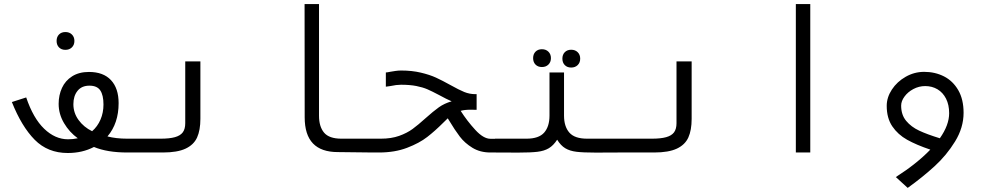

<svg xmlns="http://www.w3.org/2000/svg" viewBox="-20 -745 4840 938"><path d="M38 -246.5 108 -269Q142.5 -167 196 -115.8Q249.5 -64.5 312.5 -64.5Q336 -64.5 360 -69.5Q319 -99 292.8 -143.5Q266.5 -188 266.5 -237.5Q266.5 -280 282.8 -315.5Q299 -351 332.5 -372.2Q366 -393.5 414.5 -393.5Q485 -393.5 522.2 -353.5Q559.5 -313.5 559.5 -241Q559.5 -142.5 505 -78.5Q547 -67.5 601.5 -67.5V0Q504 0 439 -27Q382.5 2.5 311 2.5Q213.5 2.5 149.5 -62.2Q85.5 -127 38 -246.5ZM430 -104Q456.5 -127 471 -160.8Q485.5 -194.5 485.5 -234.5Q485.5 -280 470 -303.2Q454.5 -326.5 417 -326.5Q379 -326.5 358.8 -301.2Q338.5 -276 338.5 -236Q338.5 -193.5 363.8 -158.8Q389 -124 430 -104ZM256.5 -545Q256.5 -564.5 268.2 -576.5Q280 -588.5 299.5 -588.5Q319 -588.5 331.2 -576.5Q343.5 -564.5 343.5 -545Q343.5 -525.5 331.2 -513.5Q319 -501.5 299.5 -501.5Q280 -501.5 268.2 -513.5Q256.5 -525.5 256.5 -545Z M600 -67.5H764Q808 -67.5 834.2 -74.8Q860.5 -82 872.8 -98.2Q885 -114.5 885 -143V-445H959V-164.5Q959 -109 942.8 -73.2Q926.5 -37.5 886.5 -18.8Q846.5 0 775.5 0H600Z M1468.5 -172 1468 -725H1538.5V-180Q1538.5 -126.5 1563.2 -97Q1588 -67.5 1648 -67.5H1801.5V0L1630.5 -2Q1549.5 -2 1509 -44.2Q1468.5 -86.5 1468.5 -172Z M1795 -67.5H1840.5Q1891.5 -67.5 1930 -81.2Q1968.5 -95 1995.5 -114.8Q2022.5 -134.5 2059 -167.5Q2097 -201.5 2124 -220.8Q2151 -240 2186.5 -250Q2162 -260.5 2124.5 -281Q2090.5 -299 2068 -308.8Q2045.5 -318.5 2014 -324.8Q1982.5 -331 1939 -331Q1917 -331 1886.5 -324.5Q1869.5 -321.5 1865 -321.5V-391Q1871 -391 1887.5 -394.5Q1898.5 -396.5 1912.5 -398.5Q1926.5 -400.5 1940 -400.5Q1992.5 -400.5 2035.8 -390.2Q2079 -380 2110 -365.8Q2141 -351.5 2181.5 -329Q2222.5 -306 2248.2 -295.5Q2274 -285 2303 -285H2308.5V-208.5L2278 -209Q2249.5 -209 2230.5 -203.5Q2262 -154 2302 -110.5Q2342 -67 2376 -67H2401.5V0H2376Q2325.5 0 2288 -23Q2250.5 -46 2226.5 -77.5Q2202.5 -109 2174 -156.5L2167.5 -167L2145.5 -145.5Q2105.5 -105.5 2067.2 -75.8Q2029 -46 1969 -23Q1909 0 1832 0H1795Z M2584.5 -461Q2584.5 -480.5 2596.2 -492.5Q2608 -504.5 2627.5 -504.5Q2647 -504.5 2659.2 -492.5Q2671.5 -480.5 2671.5 -461Q2671.5 -441.5 2659.2 -429.5Q2647 -417.5 2627.5 -417.5Q2608 -417.5 2596.2 -429.5Q2584.5 -441.5 2584.5 -461ZM2727.5 -458.5Q2727.5 -478 2739.2 -490Q2751 -502 2770.5 -502Q2790 -502 2802.2 -490Q2814.5 -478 2814.5 -458.5Q2814.5 -439 2802.2 -427Q2790 -415 2770.5 -415Q2751 -415 2739.2 -427Q2727.5 -439 2727.5 -458.5ZM2664.5 -180V-391H2735.5V-180Q2735.5 -127 2761.5 -97.2Q2787.5 -67.5 2848 -67.5H3001.5V0L2890.5 0.5Q2829 0.5 2796.2 -3.5Q2763.5 -7.5 2741.5 -20.8Q2719.5 -34 2702 -62.5Q2683.5 -34 2661.2 -20.8Q2639 -7.5 2606 -3.5Q2573 0.5 2511 0.5L2398.5 0V-67.5H2552Q2612.5 -67.5 2638.5 -97.2Q2664.5 -127 2664.5 -180Z M3000 -67.5H3164Q3208 -67.5 3234.2 -74.8Q3260.5 -82 3272.8 -98.2Q3285 -114.5 3285 -143V-445H3359V-164.5Q3359 -109 3342.8 -73.2Q3326.5 -37.5 3286.5 -18.8Q3246.5 0 3175.5 0H3000Z M3938.5 -725V0H3868V-725Z M4495 -394Q4548 -394 4591.8 -371.8Q4635.5 -349.5 4661.5 -304.5Q4687.5 -259.5 4687.5 -194Q4687.5 -121.5 4646 -54Q4604.5 13.5 4546 67Q4487.5 120.5 4414.5 173L4356.5 120Q4459 54.5 4525 -14Q4457 -37 4411.8 -62.2Q4366.5 -87.5 4339.2 -127.8Q4312 -168 4312 -228Q4312 -269 4337.2 -307.5Q4362.5 -346 4404.8 -370Q4447 -394 4495 -394ZM4571.5 -69.5Q4617 -134 4617 -192Q4617 -233 4601.8 -263Q4586.5 -293 4560 -308.8Q4533.5 -324.5 4500 -324.5Q4469.5 -324.5 4442.2 -310Q4415 -295.5 4398.8 -273.2Q4382.5 -251 4382.5 -229Q4382.5 -184 4407 -154.5Q4431.5 -125 4470.5 -106.8Q4509.5 -88.5 4571.5 -69.5Z"/></svg>

Font: JuliaMono Light
Style: Regular
Weight: 300
Monospace: yes
Designer: cormullion
Foundry: corm
Version: Version 0.054; ttfautohint (v1.8.4)